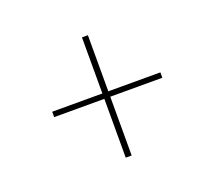

<svg xmlns="http://www.w3.org/2000/svg" viewBox="-84 -636 751 669"><g transform="rotate(-20 291.0 -301.0)"><path d="M277 -78V-296H91V-316H277V-524H299V-316H492V-296H299V-78Z"/></g></svg>

Font: Literata 72pt
Style: Bold
Weight: 700
Designer: Latin by Veronika Burian and Jose Scaglione. Greek by Irene Vlachou. Cyrillic by Vera Evstafieva.
Foundry: TypeTogether
Version: Version 3.002